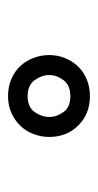

<svg xmlns="http://www.w3.org/2000/svg" viewBox="100 -860 249 490"><g transform="rotate(-90 225.0 -614.5)"><path d="M225 -669Q197 -669 184.5 -651Q172 -633 172 -614Q172 -595 184.5 -577.5Q197 -560 225 -560Q253 -560 266 -577.5Q279 -595 279 -614Q279 -633 266 -651Q253 -669 225 -669ZM225 -719Q250 -719 270 -710Q290 -701 303 -686.5Q316 -672 323 -653Q330 -634 330 -614Q330 -594 323 -575.5Q316 -557 303 -542.5Q290 -528 270 -519Q250 -510 225 -510Q180 -510 150.5 -539.5Q121 -569 121 -614Q121 -634 128 -653Q135 -672 148.5 -686.5Q162 -701 181.5 -710Q201 -719 225 -719Z"/></g></svg>

Font: BM YEONSUNG
Style: Regular
Weight: 400
Designer: Bongjin Kim; Myungsoo Han; Jaehyun Keum; Jihee Min; Dokyung Lee; Chorong Kim; Jooyeon Kang; Sang-a Kim;
Foundry: Sandoll Communications Inc.
Version: Version 1.000;PS 1;hotconv 16.6.51;makeotf.lib2.5.65220